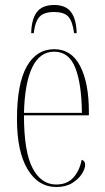

<svg xmlns="http://www.w3.org/2000/svg" viewBox="-20 -739 419 769"><path d="M206 10Q133 10 90.5 -61Q48 -132 48 -262Q48 -403 87 -472.5Q126 -542 197 -542Q266 -542 301 -474.5Q336 -407 336 -291V-277H76Q76 -131 110.5 -65.5Q145 0 205 0Q249 0 274 -28Q299 -56 307 -99Q321 -95 321 -79Q321 -63 307.5 -42Q294 -21 268.5 -5.5Q243 10 206 10ZM308 -287Q307 -403 281.5 -467.5Q256 -532 197 -532Q139 -532 109 -469Q79 -406 76 -287ZM105 -606Q106 -662 127.5 -690.5Q149 -719 197 -719Q244 -719 265 -690Q286 -661 287 -606H277Q270 -656 252.5 -673.5Q235 -691 197 -691Q157 -691 139 -672.5Q121 -654 115 -606Z"/></svg>

Font: Noto Serif Display ExtraCondensed Thin
Style: Regular
Weight: 100
Width: 2
Designer: Monotype Design Team
Foundry: Monotype Imaging Inc.
Version: Version 2.009